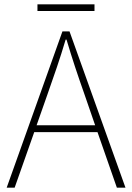

<svg xmlns="http://www.w3.org/2000/svg" viewBox="-20 -872 614 892"><path d="M419 -852H154V-821H419ZM150 -290 201 -435C232 -523 258 -597 285 -688H289C316 -597 341 -523 372 -435L422 -290ZM523 0H563L303 -726H270L11 0H48L139 -258H433Z"/></svg>

Font: Source Han Sans CN ExtraLight
Style: Regular
Weight: 250
Designer: Ryoko NISHIZUKA (kana & ideographs); Paul D. Hunt (Latin, Greek & Cyrillic); Wenlong ZHANG (bopomofo); Sandoll Communica
Foundry: Adobe Systems Incorporated
Version: Version 1.004;PS 1.004;hotconv 16.6.51;makeotf.lib2.5.65220